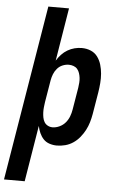

<svg xmlns="http://www.w3.org/2000/svg" viewBox="-90 -778 652 1036"><g transform="rotate(5 236.0 -260.0)"><path d="M-28 215 129 -735H241L194 -448Q205 -466 219.5 -481.5Q234 -497 252 -507.5Q270 -518 289.5 -523Q309 -528 329 -528Q355 -528 377.5 -518.5Q400 -509 414 -490Q428 -471 435 -447.5Q442 -424 444 -399Q446 -374 444 -348.5Q442 -323 438 -298L418 -178Q414 -155 407.5 -133Q401 -111 390 -90Q379 -69 363.5 -50Q348 -31 328 -17.5Q308 -4 285 2Q262 8 240 8Q219 8 199.5 1.5Q180 -5 167 -19Q154 -33 146 -51Q138 -69 134 -89L84 215ZM208 -88Q227 -88 246 -97Q265 -106 278 -121.5Q291 -137 298 -155.5Q305 -174 308 -193L328 -313Q330 -327 331 -340.5Q332 -354 330.5 -366.5Q329 -379 325 -391.5Q321 -404 313 -413.5Q305 -423 292.5 -427.5Q280 -432 267 -432Q250 -432 233 -425Q216 -418 204 -404Q192 -390 185.5 -373.5Q179 -357 176 -340L156 -220Q154 -206 152.5 -192Q151 -178 151.5 -164Q152 -150 154.5 -136.5Q157 -123 163.5 -112Q170 -101 182 -94.5Q194 -88 208 -88Z"/></g></svg>

Font: Iosevka Gothic
Style: Bold Italic
Weight: 700
Italic angle: -9°
Monospace: yes
Designer: Belleve Invis
Foundry: Belleve Invis
Version: Version 15.5.1; ttfautohint (v1.8.4)